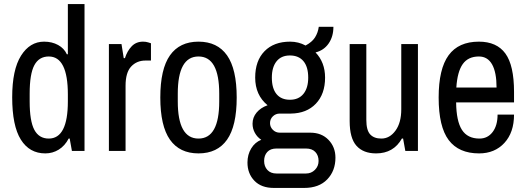

<svg xmlns="http://www.w3.org/2000/svg" viewBox="-20 -743 2593 945"><path d="M334 0 323 -61H318Q299 -25 269 -6.5Q239 12 203 12Q125 12 82.5 -56Q40 -124 40 -264Q40 -400 83.5 -469Q127 -538 197 -538Q236 -538 266 -521.5Q296 -505 309 -476H314V-723H396V0ZM126 -282V-244Q126 -147 149 -104Q172 -61 220 -61Q314 -61 314 -244V-278Q314 -465 220 -465Q172 -465 149 -422Q126 -379 126 -282Z M723 -530V-445H696Q653 -445 625.5 -415.5Q598 -386 598 -321V0H516V-526H578L589 -457H595Q606 -492 628 -515Q650 -538 684 -538Q698 -538 709 -534.5Q720 -531 723 -530Z M1145 -263Q1145 -123 1097.5 -55.5Q1050 12 957 12Q864 12 816.5 -55.5Q769 -123 769 -263Q769 -403 816.5 -470.5Q864 -538 957 -538Q1050 -538 1097.5 -470.5Q1145 -403 1145 -263ZM855 -282V-244Q855 -61 957 -61Q1059 -61 1059 -244V-282Q1059 -465 957 -465Q855 -465 855 -282Z M1533 -485Q1580 -436 1580 -361Q1580 -280 1534.5 -232.5Q1489 -185 1412 -184H1357Q1337 -184 1323 -170.5Q1309 -157 1309 -137Q1309 -118 1323 -104Q1337 -90 1357 -90H1507Q1563 -90 1597 -54.5Q1631 -19 1631 33Q1631 98 1590.5 140Q1550 182 1477 182H1328Q1266 182 1232 146.5Q1198 111 1198 57Q1198 18 1216.5 -12.5Q1235 -43 1266 -55Q1246 -68 1234.5 -89Q1223 -110 1223 -134Q1223 -165 1243 -189Q1263 -213 1297 -225Q1236 -275 1236 -361Q1236 -444 1282 -491Q1328 -538 1408 -538Q1449 -538 1484 -519Q1516 -536 1530.5 -559Q1545 -582 1549 -611H1621Q1621 -563 1597.5 -529Q1574 -495 1533 -485ZM1318 -361Q1318 -308 1341 -280Q1364 -252 1407 -252Q1450 -252 1473.5 -281Q1497 -310 1497 -361Q1497 -414 1473.5 -442Q1450 -470 1407 -470Q1364 -470 1341 -441Q1318 -412 1318 -361ZM1280 49Q1280 76 1296 93.5Q1312 111 1341 111H1486Q1512 111 1530 93Q1548 75 1548 49Q1548 22 1532 5Q1516 -12 1486 -12H1341Q1311 -12 1295.5 5Q1280 22 1280 49Z M1975 0 1964 -61H1958Q1917 12 1831 12Q1768 12 1734.5 -25.5Q1701 -63 1701 -147V-526H1783V-153Q1783 -102 1802 -81.5Q1821 -61 1857 -61Q1898 -61 1926.5 -100Q1955 -139 1955 -205V-526H2037V0Z M2510 -291V-239H2225Q2226 -147 2253.5 -104Q2281 -61 2340 -61Q2380 -61 2404.5 -93Q2429 -125 2429 -179H2510Q2510 -91 2462.5 -39.5Q2415 12 2338 12Q2238 12 2188.5 -53.5Q2139 -119 2139 -263Q2139 -404 2188 -471Q2237 -538 2337 -538Q2425 -538 2467.5 -479.5Q2510 -421 2510 -291ZM2226 -312H2424Q2424 -387 2402 -426Q2380 -465 2337 -465Q2284 -465 2257.5 -427.5Q2231 -390 2226 -312Z"/></svg>

Font: Archivo Narrow
Style: Regular
Weight: 400
Designer: Hector Gatti
Foundry: Omnibus-Type
Version: Version 1.003